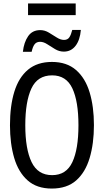

<svg xmlns="http://www.w3.org/2000/svg" viewBox="-20 -1086 603 1116"><path d="M281 10Q194 10 140.5 -37.5Q87 -85 62.5 -168Q38 -251 38 -358Q38 -471 63.5 -553.5Q89 -636 143 -681Q197 -726 282 -726Q368 -726 422 -679Q476 -632 501 -549Q526 -466 526 -359Q526 -251 501 -167.5Q476 -84 422.5 -37Q369 10 281 10ZM283 -68Q365 -68 400.5 -143.5Q436 -219 436 -358Q436 -497 400.5 -572.5Q365 -648 283 -648Q198 -648 162.5 -571.5Q127 -495 127 -358Q127 -220 163.5 -144Q200 -68 283 -68ZM113 -785Q119 -840 143.5 -875.5Q168 -911 214 -911Q240 -911 264 -896.5Q288 -882 310 -868Q332 -854 352 -854Q373 -854 383 -869Q393 -884 400 -912H450Q445 -853 419 -819.5Q393 -786 351 -786Q324 -786 300 -800.5Q276 -815 254.5 -829Q233 -843 213 -843Q192 -843 181 -828.5Q170 -814 164 -785ZM143 -998V-1066H420V-998Z"/></svg>

Font: Noto Sans Mono SemiCondensed
Style: Regular
Weight: 400
Width: 4
Designer: Monotype Design Team
Foundry: Monotype Imaging Inc.
Version: Version 2.014